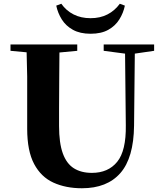

<svg xmlns="http://www.w3.org/2000/svg" viewBox="-20 -984 869 1024"><path d="M417 20Q331 20 265 -10Q199 -40 162 -109.5Q125 -179 125 -297V-406Q125 -490 125 -576Q124 -641 122 -705L36 -713V-747H392V-713L297 -704Q296 -641 296 -577Q295 -492 295 -406V-312Q295 -221 315 -166Q335 -111 374 -86.5Q413 -62 470 -62Q557 -62 605 -121Q653 -180 651 -316L647 -698L533 -713V-747H802V-713L699 -698L695 -314Q693 -142 622 -61Q551 20 417 20ZM280 -954 307 -964Q333 -927 372.5 -907Q412 -887 463 -887Q514 -887 553 -907Q592 -927 619 -964L646 -954Q638 -915 616.5 -880.5Q595 -846 557.5 -825Q520 -804 463 -804Q407 -804 369 -825Q331 -846 309.5 -880.5Q288 -915 280 -954Z"/></svg>

Font: Early Summer Mincho Heavy
Style: Regular
Weight: 900
Designer: GuiWonder
Version: Version 1.002